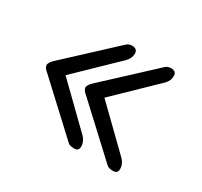

<svg xmlns="http://www.w3.org/2000/svg" viewBox="-93 -646 678 643"><g transform="rotate(30 245.5 -324.0)"><path d="M203.1 -349.6 380.9 -514.6Q388.7 -522.5 403.3 -522.5Q422.9 -521.5 422.9 -503.9Q422.9 -486.3 409.2 -471.7L257.8 -325.2L409.2 -177.7Q422.9 -162.1 422.9 -144.5Q422.9 -127 405.3 -127Q387.7 -127 380.9 -133.8L203.1 -298.8Q185.5 -312.5 185.5 -323.2Q185.5 -334 203.1 -349.6ZM52.7 -349.6 230.5 -514.6Q238.3 -522.5 252.9 -522.5Q272.5 -521.5 272.5 -503.9Q272.5 -486.3 258.8 -471.7L107.4 -325.2L258.8 -177.7Q272.5 -162.1 272.5 -144.5Q272.5 -127 254.9 -127Q237.3 -127 230.5 -133.8L52.7 -298.8Q35.2 -312.5 35.2 -323.2Q35.2 -334 52.7 -349.6Z"/></g></svg>

Font: Jura
Style: Book
Weight: 400
Version: Version 2.5